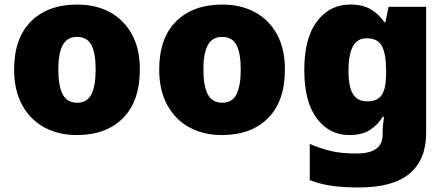

<svg xmlns="http://www.w3.org/2000/svg" viewBox="-20 -583 1957 843"><path d="M594 -278Q594 -139 520 -64.5Q446 10 317 10Q237 10 175 -23.5Q113 -57 77.5 -121.5Q42 -186 42 -278Q42 -415 116 -489Q190 -563 320 -563Q400 -563 461.5 -530Q523 -497 558.5 -433.5Q594 -370 594 -278ZM236 -278Q236 -207 255 -169.5Q274 -132 319 -132Q363 -132 381.5 -169.5Q400 -207 400 -278Q400 -349 381.5 -385Q363 -421 318 -421Q275 -421 255.5 -385Q236 -349 236 -278Z M1231 -278Q1231 -139 1157 -64.5Q1083 10 954 10Q874 10 812 -23.5Q750 -57 714.5 -121.5Q679 -186 679 -278Q679 -415 753 -489Q827 -563 957 -563Q1037 -563 1098.5 -530Q1160 -497 1195.5 -433.5Q1231 -370 1231 -278ZM873 -278Q873 -207 892 -169.5Q911 -132 956 -132Q1000 -132 1018.5 -169.5Q1037 -207 1037 -278Q1037 -349 1018.5 -385Q1000 -421 955 -421Q912 -421 892.5 -385Q873 -349 873 -278Z M1517 -563Q1575 -563 1610.5 -540.5Q1646 -518 1668 -485H1672L1686 -553H1851V1Q1851 118 1778.5 179Q1706 240 1556 240Q1489 240 1438 233Q1387 226 1340 208V49Q1390 70 1435 80.5Q1480 91 1545 91Q1660 91 1660 9V-1Q1660 -30 1666 -70H1660Q1641 -37 1606 -13.5Q1571 10 1514 10Q1426 10 1371 -63Q1316 -136 1316 -276Q1316 -416 1372 -489.5Q1428 -563 1517 -563ZM1589 -415Q1510 -415 1510 -273Q1510 -201 1530 -169.5Q1550 -138 1592 -138Q1639 -138 1657 -167.5Q1675 -197 1675 -256V-279Q1675 -344 1657.5 -379.5Q1640 -415 1589 -415Z"/></svg>

Font: Noto Kufi Arabic Black
Style: Regular
Weight: 900
Designer: Monotype Design Team, David Williams, Khaled Hosny
Foundry: Google LLC
Version: Version 2.109; ttfautohint (v1.8.4.7-5d5b)